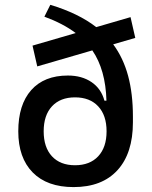

<svg xmlns="http://www.w3.org/2000/svg" viewBox="-20 -760 626 790"><path d="M282.7 9.8Q173.8 9.8 114.5 -50.5Q55.2 -110.8 55.2 -219.7Q55.2 -329.1 108.4 -389.2Q161.6 -449.2 259.3 -449.2Q316.9 -449.2 356.7 -422.1Q396.5 -395 409.7 -345.7H418Q414.6 -472.7 359.9 -552.7L133.3 -486.8L113.8 -572.3L291.5 -624Q239.7 -663.1 162.6 -691.4L187 -740.2Q303.2 -705.1 376 -648.4L517.1 -689.5L536.6 -604L445.8 -577.6Q487.3 -521.5 507.1 -448Q526.9 -374.5 526.9 -280.3V-256.8Q526.9 -129.4 463.4 -59.8Q399.9 9.8 282.7 9.8ZM288.6 -80.1Q349.6 -80.1 384 -116.9Q418.5 -153.8 418.5 -219.7Q418.5 -285.6 384 -322.5Q349.6 -359.4 288.6 -359.4Q228 -359.4 193.8 -322.5Q159.7 -285.6 159.7 -219.7Q159.7 -153.8 193.8 -116.9Q228 -80.1 288.6 -80.1Z"/></svg>

Font: Cascadia Code NF
Style: Regular
Weight: 400
Monospace: yes
Designer: Aaron Bell
Foundry: Saja Typeworks
Version: Version 2404.023; ttfautohint (v1.8.4)